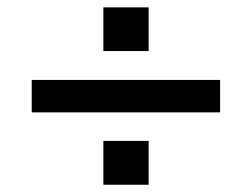

<svg xmlns="http://www.w3.org/2000/svg" viewBox="-20 -572 690 526"><path d="M263.2 -432.1V-551.8H387.2V-432.1ZM66.9 -264.2V-353H583V-264.2ZM263.2 -65.9V-186H387.2V-65.9Z"/></svg>

Font: Azeret Mono
Style: Regular
Weight: 400
Designer: Martin Vácha
Foundry: Displaay
Version: Version 1.002